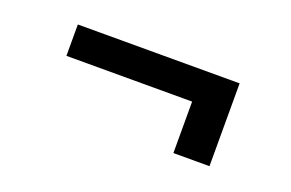

<svg xmlns="http://www.w3.org/2000/svg" viewBox="-43 -513 686 452"><g transform="rotate(20 300.0 -287.0)"><path d="M497.6 -183.1V-390.6H92.3V-312H407.2V-183.1Z"/></g></svg>

Font: Roboto Mono
Style: Regular
Weight: 400
Monospace: yes
Designer: Google
Version: Version 3.000